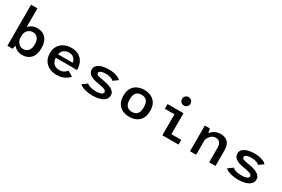

<svg xmlns="http://www.w3.org/2000/svg" viewBox="103 -2015 4764 3242"><g transform="rotate(30 2485.0 -394.5)"><path d="M106.5 0V-800H230V-435.5Q257.5 -469.5 300.8 -490.2Q344 -511 402 -511Q467.5 -511 517.8 -482.8Q568 -454.5 596.5 -396.8Q625 -339 625 -251Q625 -118.5 562 -53.8Q499 11 398.5 11Q338 11 294.8 -11.8Q251.5 -34.5 225.5 -71.5L207.5 0ZM364.5 -415.5Q328 -415.5 299.8 -398.5Q271.5 -381.5 253.8 -355Q236 -328.5 230 -300V-205Q235.5 -175.5 252.8 -147.8Q270 -120 298 -102.2Q326 -84.5 364 -84.5Q423.5 -84.5 459.5 -126.2Q495.5 -168 495.5 -251Q495.5 -334.5 459.8 -375Q424 -415.5 364.5 -415.5Z M1312 -94Q1297.5 -73.5 1266 -49Q1234.5 -24.5 1184.8 -6.8Q1135 11 1066.5 11Q990 11 927.2 -18.5Q864.5 -48 827.2 -106.5Q790 -165 790 -252Q790 -339.5 828.2 -397.2Q866.5 -455 929.5 -483.5Q992.5 -512 1066 -512Q1142.5 -512 1202 -480.8Q1261.5 -449.5 1295.5 -387.5Q1329.5 -325.5 1329.5 -233H914.5Q918.5 -160 958.5 -121.2Q998.5 -82.5 1066.5 -82.5Q1124 -82.5 1160.5 -106.2Q1197 -130 1210 -153ZM1068 -421.5Q1012.5 -421.5 972 -393Q931.5 -364.5 919 -302.5H1203.5Q1203 -328 1188.8 -355.8Q1174.5 -383.5 1144.8 -402.5Q1115 -421.5 1068 -421.5Z M1774 11Q1686 11 1616.8 -9Q1547.5 -29 1513 -62L1607.5 -130Q1628 -107.5 1674.5 -93.5Q1721 -79.5 1776.5 -79.5Q1838.5 -79.5 1879 -94Q1919.5 -108.5 1919.5 -141.5Q1919.5 -170.5 1875.2 -187.2Q1831 -204 1748.5 -215.5Q1686.5 -225.5 1639.2 -243.8Q1592 -262 1565.8 -292.5Q1539.5 -323 1539.5 -370Q1539.5 -419 1575.2 -450.5Q1611 -482 1668 -497Q1725 -512 1789.5 -512Q1886 -512 1948 -487.8Q2010 -463.5 2026 -437.5L1935.5 -373Q1923 -394 1880.5 -408.2Q1838 -422.5 1788.5 -422.5Q1754 -422.5 1724.2 -417Q1694.5 -411.5 1676.2 -399.8Q1658 -388 1658 -368Q1658 -340 1692.5 -327.2Q1727 -314.5 1797.5 -304.5Q1837 -298 1879 -287.5Q1921 -277 1957.2 -259Q1993.5 -241 2016 -214Q2038.5 -187 2038.5 -147.5Q2038.5 -92.5 2001.8 -57.5Q1965 -22.5 1904.5 -5.8Q1844 11 1774 11Z M2484.5 11Q2416 11 2356.5 -15.2Q2297 -41.5 2260.5 -99.2Q2224 -157 2224 -251Q2224 -345 2260.5 -402.5Q2297 -460 2356.2 -486Q2415.5 -512 2484.5 -512Q2553.5 -512 2612.8 -486Q2672 -460 2708.5 -402.5Q2745 -345 2745 -251Q2745 -157 2708.5 -99.2Q2672 -41.5 2612.8 -15.2Q2553.5 11 2484.5 11ZM2484.5 -83.5Q2524.5 -83.5 2555.2 -99.2Q2586 -115 2603.5 -151.5Q2621 -188 2621 -251Q2621 -313.5 2603.5 -350Q2586 -386.5 2555 -402Q2524 -417.5 2484.5 -417.5Q2445 -417.5 2414 -402Q2383 -386.5 2365.2 -350Q2347.5 -313.5 2347.5 -251Q2347.5 -188 2365.2 -151.2Q2383 -114.5 2414 -99Q2445 -83.5 2484.5 -83.5Z M3191 -615.5Q3156.5 -615.5 3132.5 -639.5Q3108.5 -663.5 3108.5 -698Q3108.5 -732.5 3132.5 -756.5Q3156.5 -780.5 3191 -780.5Q3225.5 -780.5 3249.5 -756.5Q3273.5 -732.5 3273.5 -698Q3273.5 -663.5 3249.5 -639.5Q3225.5 -615.5 3191 -615.5ZM3251 -91.5H3443.5V0H3128V-408.5H2940.5V-500H3251Z M3667 0V-500H3765.5L3781.5 -418Q3812.5 -459.5 3861 -485.5Q3909.5 -511.5 3969.5 -511.5Q4164.5 -511.5 4164.5 -301V0H4041V-281Q4041 -348 4012.8 -381.8Q3984.5 -415.5 3932 -415.5Q3894 -415.5 3862.5 -394.8Q3831 -374 3810.8 -342.8Q3790.5 -311.5 3786.5 -279.5V0Z M4614 11Q4526 11 4456.8 -9Q4387.5 -29 4353 -62L4447.5 -130Q4468 -107.5 4514.5 -93.5Q4561 -79.5 4616.5 -79.5Q4678.5 -79.5 4719 -94Q4759.5 -108.5 4759.5 -141.5Q4759.5 -170.5 4715.2 -187.2Q4671 -204 4588.5 -215.5Q4526.5 -225.5 4479.2 -243.8Q4432 -262 4405.8 -292.5Q4379.5 -323 4379.5 -370Q4379.5 -419 4415.2 -450.5Q4451 -482 4508 -497Q4565 -512 4629.5 -512Q4726 -512 4788 -487.8Q4850 -463.5 4866 -437.5L4775.5 -373Q4763 -394 4720.5 -408.2Q4678 -422.5 4628.5 -422.5Q4594 -422.5 4564.2 -417Q4534.5 -411.5 4516.2 -399.8Q4498 -388 4498 -368Q4498 -340 4532.5 -327.2Q4567 -314.5 4637.5 -304.5Q4677 -298 4719 -287.5Q4761 -277 4797.2 -259Q4833.5 -241 4856 -214Q4878.5 -187 4878.5 -147.5Q4878.5 -92.5 4841.8 -57.5Q4805 -22.5 4744.5 -5.8Q4684 11 4614 11Z"/></g></svg>

Font: League Mono Medium
Style: Regular
Weight: 500
Width: 6
Designer: Tyler Finck
Foundry: The League of Moveable Type / Tyler Finck
Version: Version 2.300;RELEASE